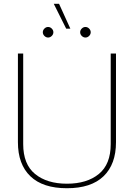

<svg xmlns="http://www.w3.org/2000/svg" viewBox="-20 -983 710 1018"><path d="M265 -963H293L353 -831H331ZM207 -812Q207 -823 215.5 -831.5Q224 -840 235 -840Q246 -840 254.5 -831.5Q263 -823 263 -812Q263 -801 254.5 -792.5Q246 -784 235 -784Q224 -784 215.5 -792.5Q207 -801 207 -812ZM405 -812Q405 -823 413.5 -831.5Q422 -840 433 -840Q444 -840 452.5 -831.5Q461 -823 461 -812Q461 -801 452.5 -792.5Q444 -784 433 -784Q422 -784 413.5 -792.5Q405 -801 405 -812ZM75 -229V-699H103V-219Q103 -112 166 -60.5Q229 -9 335 -9Q441 -9 504 -60.5Q567 -112 567 -219V-699H595V-229Q595 -112 529 -48.5Q463 15 335 15Q207 15 141 -48.5Q75 -112 75 -229Z"/></svg>

Font: Prompt Thin
Style: Regular
Weight: 250
Designer: Katatrad Team
Foundry: CadsonDemak
Version: Version 1.001